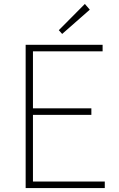

<svg xmlns="http://www.w3.org/2000/svg" viewBox="-20 -953 602 973"><path d="M110 0V-726H500V-693H147V-404H443V-371H147V-33H511V0ZM295 -781 278 -800 410 -933 435 -904Z"/></svg>

Font: Noto Sans HK Thin
Style: Regular
Weight: 100
Designer: Ryoko NISHIZUKA 西塚涼子 (kana, bopomofo & ideographs); Paul D. Hunt (Latin, Greek & Cyrillic); Sandoll Communications 산돌커뮤니
Foundry: Adobe
Version: Version 2.004-H2;hotconv 1.0.118;makeotfexe 2.5.65603